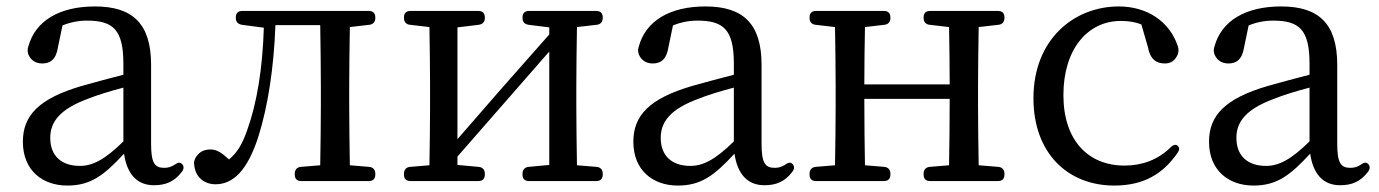

<svg xmlns="http://www.w3.org/2000/svg" viewBox="-20 -555 4282 596"><path d="M189 21C262 21 303 -11 365 -78C374 -15 405 20 458 20C494 20 521 9 544 -21C552 -31 551 -40 545 -46C538 -53 531 -50 521 -43C511 -37 502 -34 490 -34C460 -34 449 -49 449 -109V-354C449 -482 391 -535 275 -535C165 -535 90 -491 68 -411C65 -402 65 -396 68 -386C76 -367 92 -358 111 -358C135 -358 154 -369 160 -409L174 -476C198 -486 224 -491 250 -491C331 -491 363 -463 363 -357V-323C321 -312 275 -300 233 -288C100 -249 51 -196 51 -115C51 -26 112 21 189 21ZM136 -127C136 -177 166 -216 252 -248C282 -260 321 -272 363 -283V-116C305 -59 267 -40 228 -40C171 -40 136 -71 136 -127Z M649 17C702 17 748 -23 783 -134C811 -224 830 -342 835 -477H974C975 -421 976 -339 976 -287V-228C976 -176 975 -98 974 -42L914 -37C902 -36 895 -28 895 -16V-13C895 0 902 7 915 7H1125C1138 7 1145 0 1145 -13V-16C1145 -28 1138 -36 1126 -37L1066 -42C1065 -98 1064 -177 1064 -228V-287C1064 -337 1065 -415 1066 -471L1126 -478C1138 -479 1145 -487 1145 -499V-501C1145 -514 1138 -521 1125 -521H732C719 -521 712 -514 712 -501V-499C712 -487 719 -480 731 -478L799 -469C795 -343 778 -236 747 -150C732 -108 718 -83 691 -60C668 -81 653 -91 634 -91C614 -91 600 -85 588 -67C583 -58 581 -51 583 -42C587 -3 616 17 649 17Z M1234 -16V-13C1234 0 1241 7 1254 7H1465C1478 7 1485 0 1485 -13V-16C1485 -28 1478 -36 1466 -37L1400 -43V-69L1685 -395V-43L1621 -37C1609 -36 1602 -28 1602 -16V-13C1602 0 1609 7 1622 7H1831C1844 7 1851 0 1851 -13V-16C1851 -28 1844 -36 1832 -37L1771 -42C1770 -98 1769 -177 1769 -228V-287C1769 -337 1770 -415 1771 -471L1832 -478C1844 -479 1851 -487 1851 -499V-501C1851 -514 1844 -521 1831 -521H1622C1609 -521 1602 -514 1602 -501V-499C1602 -487 1608 -480 1621 -478L1685 -470V-448L1527 -269L1400 -123V-470L1466 -478C1479 -480 1485 -487 1485 -499V-501C1485 -514 1478 -521 1465 -521H1254C1241 -521 1234 -514 1234 -501V-499C1234 -487 1241 -479 1253 -478L1313 -471C1314 -415 1315 -337 1315 -287V-228C1315 -177 1314 -98 1313 -42L1253 -37C1241 -36 1234 -28 1234 -16Z M2084 21C2157 21 2198 -11 2260 -78C2269 -15 2300 20 2353 20C2389 20 2416 9 2439 -21C2447 -31 2446 -40 2440 -46C2433 -53 2426 -50 2416 -43C2406 -37 2397 -34 2385 -34C2355 -34 2344 -49 2344 -109V-354C2344 -482 2286 -535 2170 -535C2060 -535 1985 -491 1963 -411C1960 -402 1960 -396 1963 -386C1971 -367 1987 -358 2006 -358C2030 -358 2049 -369 2055 -409L2069 -476C2093 -486 2119 -491 2145 -491C2226 -491 2258 -463 2258 -357V-323C2216 -312 2170 -300 2128 -288C1995 -249 1946 -196 1946 -115C1946 -26 2007 21 2084 21ZM2031 -127C2031 -177 2061 -216 2147 -248C2177 -260 2216 -272 2258 -283V-116C2200 -59 2162 -40 2123 -40C2066 -40 2031 -71 2031 -127Z M2513 7H2724C2737 7 2744 0 2744 -13V-16C2744 -28 2737 -36 2725 -37L2665 -42C2664 -97 2663 -175 2663 -248H2928C2928 -175 2927 -97 2926 -42L2866 -37C2854 -36 2847 -28 2847 -16V-13C2847 0 2854 7 2867 7H3078C3091 7 3098 0 3098 -13V-16C3098 -28 3091 -36 3079 -37L3018 -42C3017 -98 3016 -177 3016 -228V-287C3016 -337 3017 -415 3018 -471L3079 -478C3091 -479 3098 -487 3098 -499V-501C3098 -514 3091 -521 3078 -521H2867C2854 -521 2847 -514 2847 -501V-499C2847 -487 2854 -479 2866 -478L2926 -471C2927 -420 2928 -349 2928 -293H2663C2663 -349 2664 -420 2665 -471L2725 -478C2737 -479 2744 -487 2744 -499V-501C2744 -514 2737 -521 2724 -521H2513C2500 -521 2493 -514 2493 -501V-499C2493 -487 2500 -479 2512 -478L2572 -471C2573 -415 2574 -337 2574 -287V-228C2574 -176 2573 -98 2572 -42L2512 -37C2500 -36 2493 -28 2493 -16V-13C2493 0 2500 7 2513 7Z M3439 21C3530 21 3590 -15 3635 -80C3642 -90 3642 -97 3635 -103C3629 -108 3621 -105 3612 -96C3574 -59 3525 -41 3471 -41C3357 -41 3281 -120 3281 -260C3281 -402 3356 -490 3459 -490C3482 -490 3504 -487 3523 -479L3543 -410C3550 -371 3569 -358 3596 -358C3614 -358 3627 -366 3636 -386C3639 -395 3639 -403 3636 -412C3610 -490 3539 -535 3453 -535C3315 -535 3188 -434 3188 -250C3188 -80 3294 21 3439 21Z M3871 21C3944 21 3985 -11 4047 -78C4056 -15 4087 20 4140 20C4176 20 4203 9 4226 -21C4234 -31 4233 -40 4227 -46C4220 -53 4213 -50 4203 -43C4193 -37 4184 -34 4172 -34C4142 -34 4131 -49 4131 -109V-354C4131 -482 4073 -535 3957 -535C3847 -535 3772 -491 3750 -411C3747 -402 3747 -396 3750 -386C3758 -367 3774 -358 3793 -358C3817 -358 3836 -369 3842 -409L3856 -476C3880 -486 3906 -491 3932 -491C4013 -491 4045 -463 4045 -357V-323C4003 -312 3957 -300 3915 -288C3782 -249 3733 -196 3733 -115C3733 -26 3794 21 3871 21ZM3818 -127C3818 -177 3848 -216 3934 -248C3964 -260 4003 -272 4045 -283V-116C3987 -59 3949 -40 3910 -40C3853 -40 3818 -71 3818 -127Z"/></svg>

Font: 寒蝉锦书宋 Text
Style: Regular
Weight: 400
Designer: 寒蝉锦书宋{Warren} 思源宋体{Ryoko NISHIZUKA 西塚涼子 (kana & ideographs); Frank Grießhammer (Latin, Greek & Cyrillic); Wenlong ZHANG 
Foundry: Adobe & ChillType
Version: Version 2.000;Glyphs 3.1.1 (3135)